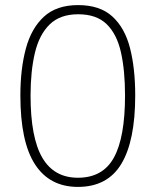

<svg xmlns="http://www.w3.org/2000/svg" viewBox="-20 -815 612 754"><path d="M511 -440Q511 -262 456.5 -171.5Q402 -81 286 -81Q175 -81 117.5 -169.5Q60 -258 60 -440Q60 -544 81.5 -624Q103 -704 152.5 -749.5Q202 -795 287 -795Q372 -795 421 -750.5Q470 -706 490.5 -626.5Q511 -547 511 -440ZM100 -440Q100 -275 146 -196Q192 -117 286 -117Q384 -117 427.5 -196.5Q471 -276 471 -440Q471 -538 455 -609.5Q439 -681 399 -720Q359 -759 287 -759Q216 -759 175 -719Q134 -679 117 -607Q100 -535 100 -440Z"/></svg>

Font: Noto Sans Kannada UI ExtraLight
Style: Regular
Weight: 200
Designer: Jelle Bosma - Monotype Design Team
Foundry: Monotype Imaging Inc.
Version: Version 2.005; ttfautohint (v1.8.4.7-5d5b)